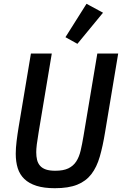

<svg xmlns="http://www.w3.org/2000/svg" viewBox="-20 -980 643 1012"><path d="M253 -698 184 -285Q177 -244 174 -219Q171 -194 171 -178Q171 -155 175.5 -137Q180 -119 191.5 -106Q203 -93 222.5 -86.5Q242 -80 271 -80Q314 -80 340 -92.5Q366 -105 381.5 -128.5Q397 -152 405 -186Q413 -220 420 -262L493 -698H603L534 -284Q522 -210 506 -154.5Q490 -99 461.5 -62Q433 -25 387 -6.5Q341 12 269 12Q212 12 172.5 -0.5Q133 -13 108.5 -36.5Q84 -60 73.5 -93.5Q63 -127 63 -170Q63 -199 67.5 -236Q72 -273 78 -309L143 -698ZM388 -749 325 -784 436 -960 523 -913Z"/></svg>

Font: IBM Plex Mono Medm
Style: Italic
Weight: 500
Italic angle: -9°
Monospace: yes
Designer: Mike Abbink, Paul van der Laan, Pieter van Rosmalen
Foundry: Bold Monday
Version: Version 2.3